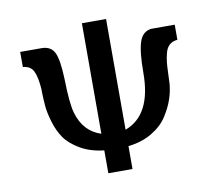

<svg xmlns="http://www.w3.org/2000/svg" viewBox="-77 -785 990 876"><g transform="rotate(-10 418.0 -347.5)"><path d="M56 -545V-615H155Q198 -615 214.5 -581.5Q231 -548 234 -456Q236 -345 249 -300Q275 -209 356 -183V-695H468V-182Q593 -228 593 -424Q593 -521 608 -566Q623 -611 664 -615H723H772V-545Q749 -543 735 -530.5Q721 -518 715 -495Q709 -472 707 -452.5Q705 -433 704 -400.5Q703 -368 702 -353Q699 -318 687 -282.5Q675 -247 650 -208Q625 -169 578 -141Q531 -113 468 -106V0H356V-106Q292 -113 245.5 -140.5Q199 -168 176.5 -201Q154 -234 141 -278Q128 -322 125.5 -352.5Q123 -383 122 -416Q122 -426 122 -431Q118 -487 105 -514.5Q92 -542 56 -545Z"/></g></svg>

Font: Coval
Style: Medium
Weight: 500
Foundry: Context Ltd
Version: Version 001.000